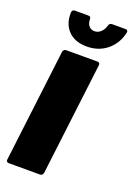

<svg xmlns="http://www.w3.org/2000/svg" viewBox="-136 -736 551 789"><g transform="rotate(20 140.0 -341.0)"><path d="M-2 -12 58 -505Q59 -510 62.5 -513.5Q66 -517 71 -517H209Q214 -517 217 -513.5Q220 -510 219 -505L159 -12Q158 -7 154.5 -3.5Q151 0 146 0H8Q3 0 0 -3.5Q-3 -7 -2 -12ZM37 -670Q38 -682 50 -682H109Q120 -682 120 -670Q120 -652 129 -641Q138 -630 154 -630Q169 -630 181 -641Q193 -652 198 -670Q201 -682 212 -682H271Q283 -682 281 -670Q270 -620 233.5 -590Q197 -560 145 -560Q93 -560 64 -590Q35 -620 37 -670Z"/></g></svg>

Font: Barlow Condensed ExtraBold
Style: Italic
Weight: 800
Width: 3
Italic angle: -7°
Designer: Jeremy Tribby
Foundry: Tribby Type
Version: Version 1.408